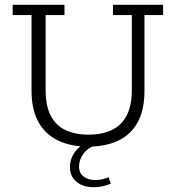

<svg xmlns="http://www.w3.org/2000/svg" viewBox="-20 -603 736 804"><path d="M348 11Q277 11 223.5 -14.5Q170 -40 141 -92Q112 -144 112 -224V-540H33V-583H250V-540H171V-226Q171 -159 193 -117.5Q215 -76 256 -57.5Q297 -39 351 -39Q405 -39 446 -57.5Q487 -76 509.5 -117.5Q532 -159 532 -226V-540H453V-583H663V-540H585V-224Q585 -142 556 -90Q527 -38 474 -13.5Q421 11 348 11ZM373 181Q328 181 300.5 158.5Q273 136 273 97Q273 58 298 28Q323 -2 374 -19L391 0Q348 15 329.5 40.5Q311 66 311 94Q311 122 330.5 136.5Q350 151 380 151Q394 151 407 148Q420 145 435 139L444 166Q428 173 409.5 177Q391 181 373 181Z"/></svg>

Font: Rokkitt Light
Style: Regular
Weight: 300
Version: Version 3.103